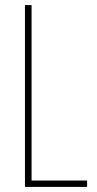

<svg xmlns="http://www.w3.org/2000/svg" viewBox="-20 -734 381 754"><path d="M78 0H322V-25H104V-714H78Z"/></svg>

Font: Noto Sans Myanmar UI ExtraCondensed Thin
Style: Regular
Weight: 100
Width: 2
Designer: Monotype Design Team
Foundry: Monotype Imaging Inc.
Version: Version 2.103